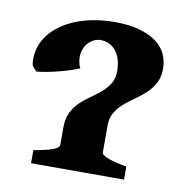

<svg xmlns="http://www.w3.org/2000/svg" viewBox="-60 -528 570 586"><g transform="rotate(10 224.5 -234.5)"><path d="M73.2 0V-40.5Q115.7 -47.9 133.5 -54.9Q151.4 -62 151.4 -70.3V-125Q151.4 -152.8 161.1 -171.9Q170.9 -190.9 185.5 -205.1Q200.2 -219.2 217.3 -230.7Q234.4 -242.2 249 -254.9Q263.7 -267.6 273.4 -283.2Q283.2 -298.8 283.2 -322.3Q283.2 -344.7 277.6 -360.8Q272 -377 262.7 -387.2Q253.4 -397.5 241.5 -402.3Q229.5 -407.2 216.8 -407.2Q208.5 -407.2 199 -403.3Q189.5 -399.4 181.4 -391.4Q173.3 -383.3 168.2 -371.6Q163.1 -359.9 163.1 -344.7Q163.1 -337.9 165 -328.1Q167 -318.4 170.9 -311.5Q161.1 -306.6 144.3 -301.3Q127.4 -295.9 108.6 -291Q89.8 -286.1 71.5 -282.7Q53.2 -279.3 40.5 -278.3L27.3 -293Q25.4 -298.3 24.9 -304.2Q24.4 -310.1 24.4 -314Q24.4 -348.1 41.5 -376.7Q58.6 -405.3 88.9 -425.8Q119.1 -446.3 160.4 -457.5Q201.7 -468.8 250 -468.8Q293 -468.8 325 -460.2Q356.9 -451.7 378.2 -436.5Q399.4 -421.4 409.7 -400.1Q419.9 -378.9 419.9 -354Q419.9 -327.6 409.9 -309.1Q399.9 -290.5 384.5 -276.1Q369.1 -261.7 351.6 -249.8Q334 -237.8 318.6 -224.4Q303.2 -210.9 293.2 -194.3Q283.2 -177.7 283.2 -153.8V-70.3Q283.2 -63 302.2 -55.2Q321.3 -47.4 361.3 -40.5V0Z"/></g></svg>

Font: Gentium Book Basic
Style: Bold
Weight: 700
Designer: J. Victor Gaultney and Annie Olsen
Foundry: SIL International
Version: Version 1.102; 2013; Maintenance release